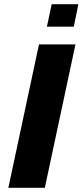

<svg xmlns="http://www.w3.org/2000/svg" viewBox="-20 -901 396 921"><path d="M20 0 167 -688H342L195 0ZM205 -773 228 -881H356L334 -773Z"/></svg>

Font: Saira Thin
Style: Bold Italic
Weight: 700
Italic angle: -12°
Version: Version 1.101